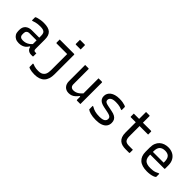

<svg xmlns="http://www.w3.org/2000/svg" viewBox="155 -1932 3291 3291"><g transform="rotate(45 1800.0 -287.0)"><path d="M497 -351V-126Q497 -113 499.5 -104Q502 -95 507 -90Q512 -85 519 -83Q526 -81 536 -81H561V-11Q561 -5 558 -2.5Q555 0 550 0H515Q492 0 472 -7Q452 -14 437 -28Q422 -42 414 -62Q410 -73 408 -85H395Q378 -54 353.5 -33Q329 -12 296 -1Q263 10 223 10Q176 10 142 -7.5Q108 -25 89 -56.5Q70 -88 70 -132V-164Q70 -197 81 -223.5Q92 -250 112.5 -268Q133 -286 162 -296Q191 -306 227 -306H406V-352Q406 -392 394.5 -414.5Q383 -437 356 -446.5Q329 -456 283 -456Q254 -456 227 -453Q200 -450 174.5 -443.5Q149 -437 123 -427H108V-499Q108 -502 109 -504Q110 -506 111 -507Q116 -513 141.5 -521Q167 -529 204.5 -535.5Q242 -542 283 -542Q339 -542 379.5 -531.5Q420 -521 446 -498Q472 -475 484.5 -439Q497 -403 497 -351ZM162 -142Q162 -108 181.5 -90.5Q201 -73 240 -73Q274 -73 304.5 -82Q335 -91 364 -112Q384 -127 406 -151V-241H240Q219 -241 204.5 -236.5Q190 -232 180 -221Q171 -213 166.5 -200.5Q162 -188 162 -172Z M1024 -532Q1027 -532 1029.5 -530.5Q1032 -529 1033.5 -526.5Q1035 -524 1035 -521V-47Q1035 14 1020 60Q1005 106 975 137Q945 168 899.5 184Q854 200 793 200Q759 200 728.5 196Q698 192 676 185Q654 178 646 171Q646 169 645 167Q644 165 644 163Q644 143 643.5 123Q643 103 643 83H659Q679 92 700.5 98.5Q722 105 746 107.5Q770 110 797 110Q833 110 860 101Q887 92 905 72Q919 58 927 39.5Q935 21 939 -4Q943 -29 943 -58V-446H687Q682 -446 679 -449Q676 -452 676 -457V-532ZM925 -774Q939 -774 953.5 -774Q968 -774 982.5 -774Q997 -774 1011.5 -774Q1026 -774 1040 -774Q1045 -774 1048 -771Q1051 -768 1051 -763V-665Q1037 -665 1022.5 -665Q1008 -665 993.5 -665Q979 -665 964.5 -665Q950 -665 936 -665Q931 -665 928 -668Q925 -671 925 -676Z M1373 -532Q1377 -532 1379 -530.5Q1381 -529 1382.5 -527Q1384 -525 1384 -521V-157Q1384 -119 1403.5 -99.5Q1423 -80 1456 -80Q1480 -80 1502 -86Q1524 -92 1545.5 -104.5Q1567 -117 1588 -137Q1603 -150 1617 -166V-532H1698Q1702 -532 1704 -530.5Q1706 -529 1707.5 -527Q1709 -525 1709 -521V0H1628Q1625 0 1622.5 -1.5Q1620 -3 1618.5 -5Q1617 -7 1617 -11V-89H1603Q1580 -59 1555 -36Q1530 -13 1500 -1Q1470 11 1433 11Q1400 11 1374 0Q1348 -11 1330 -31Q1312 -51 1302.5 -77.5Q1293 -104 1293 -136V-532Z M2091 -77Q2166 -77 2197 -99Q2228 -121 2228 -157Q2228 -176 2220.5 -188.5Q2213 -201 2193 -211Q2173 -221 2135 -229L2037 -249Q1987 -259 1956 -276Q1925 -293 1910 -319.5Q1895 -346 1895 -381Q1895 -415 1909.5 -444Q1924 -473 1952.5 -494.5Q1981 -516 2022.5 -528Q2064 -540 2119 -540Q2164 -540 2198.5 -534Q2233 -528 2254.5 -520.5Q2276 -513 2280 -507Q2282 -506 2282.5 -504.5Q2283 -503 2283 -502Q2283 -501 2283 -499V-426H2268Q2242 -437 2219.5 -443Q2197 -449 2172 -452Q2147 -455 2114 -455Q2072 -455 2044 -446Q2016 -437 2001 -419.5Q1986 -402 1986 -379Q1986 -362 1993 -350Q2000 -338 2018.5 -329.5Q2037 -321 2071 -314L2171 -294Q2225 -284 2257 -265Q2289 -246 2303.5 -218Q2318 -190 2318 -152Q2318 -101 2291 -65Q2264 -29 2212.5 -10.5Q2161 8 2088 8Q2049 8 2014.5 3.5Q1980 -1 1953.5 -8.5Q1927 -16 1909 -24.5Q1891 -33 1883 -41Q1882 -43 1881 -44.5Q1880 -46 1880 -48V-127H1895Q1916 -114 1937.5 -104.5Q1959 -95 1982 -89Q2005 -83 2032 -80Q2059 -77 2091 -77Z M2472 -532H2601V-700H2682Q2686 -700 2688 -698.5Q2690 -697 2691.5 -695Q2693 -693 2693 -689V-532H2889Q2894 -532 2897 -529Q2900 -526 2900 -521V-451H2693V-207Q2693 -170 2699.5 -146Q2706 -122 2720 -107Q2734 -94 2755.5 -88Q2777 -82 2808 -82H2900V-47V-11Q2900 -6 2897.5 -3Q2895 0 2889 0H2802Q2758 0 2722 -10Q2686 -20 2658.5 -43Q2631 -66 2616 -104.5Q2601 -143 2601 -201V-451H2483Q2480 -451 2478 -451.5Q2476 -452 2474.5 -453.5Q2473 -455 2472.5 -457Q2472 -459 2472 -462Z M3303 -543Q3362 -543 3411 -518.5Q3460 -494 3489.5 -444.5Q3519 -395 3519 -318V-245Q3519 -242 3517.5 -239.5Q3516 -237 3514 -235.5Q3512 -234 3508 -234H3168V-211Q3168 -189 3172 -170.5Q3176 -152 3183.5 -137Q3191 -122 3202 -110Q3222 -90 3254.5 -80.5Q3287 -71 3330 -71Q3366 -71 3394 -75Q3422 -79 3446.5 -88Q3471 -97 3496 -111H3511V-40Q3511 -38 3510 -36Q3509 -34 3507 -32Q3495 -20 3468 -10Q3441 0 3405 5.5Q3369 11 3329 11Q3268 11 3220 -3.5Q3172 -18 3140.5 -46.5Q3109 -75 3093 -116Q3077 -157 3077 -211V-315Q3077 -373 3094.5 -416Q3112 -459 3143 -487Q3174 -515 3215 -529Q3256 -543 3303 -543ZM3168 -299H3429V-319Q3429 -358 3420.5 -386.5Q3412 -415 3394 -433Q3378 -448 3355 -455.5Q3332 -463 3303 -463Q3238 -463 3203 -428.5Q3168 -394 3168 -316Z"/></g></svg>

Font: Code D OnePiece
Style: Regular
Weight: 400
Version: Version 1.085; ttfautohint (v1.8.4.7-5d5b);Nerd Fonts 3.0.2